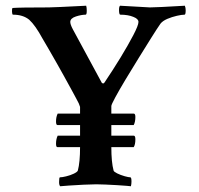

<svg xmlns="http://www.w3.org/2000/svg" viewBox="-20 -647 697 671"><path d="M190.4 3.9Q186.5 0 186.5 -10.7Q186.5 -27.3 189.5 -27.3Q197.3 -27.3 211.4 -30.8Q225.6 -34.2 237.8 -40Q250 -45.9 252 -50.8Q259.8 -80.1 259.8 -132.8H180.7Q175.8 -132.8 175.8 -144.5Q175.8 -161.1 181.6 -172.9H259.8V-210H180.7Q175.8 -210 175.8 -222.7Q175.8 -238.3 181.6 -250H259.8V-273.4Q258.8 -275.4 257.3 -280.3Q255.9 -285.2 252 -292Q248 -298.8 242.7 -309.6Q237.3 -320.3 229.5 -334L202.1 -383.8Q194.3 -398.4 179.7 -423.8Q165 -449.2 150.9 -474.1Q136.7 -499 128.9 -511.7Q103.5 -558.6 82 -578.1Q60.5 -595.7 25.4 -595.7Q22.5 -595.7 22 -605.5Q21.5 -615.2 23.4 -619.1Q35.2 -620.1 66.9 -620.6Q98.6 -621.1 150.4 -621.1Q166 -621.1 281.2 -627Q283.2 -621.1 283.2 -609.4Q283.2 -595.7 279.3 -595.7Q264.6 -595.7 245.1 -589.4Q225.6 -583 225.6 -570.3Q225.6 -561.5 234.4 -544.9L335.9 -357.4Q341.8 -352.5 345.7 -359.4Q374 -401.4 400.9 -445.3Q427.7 -489.3 445.8 -523.9Q463.9 -558.6 463.9 -570.3Q463.9 -581.1 446.3 -587.9Q427.7 -595.7 400.4 -595.7Q396.5 -595.7 396 -609.4Q395.5 -623 399.4 -627L503.9 -621.1Q526.4 -621.1 626 -627Q628.9 -620.1 628.9 -611.3Q628.9 -595.7 625 -595.7Q615.2 -595.7 598.1 -591.8Q581.1 -587.9 564.9 -581.1Q548.8 -574.2 541 -564.5Q529.3 -547.9 508.8 -515.1Q488.3 -482.4 464.4 -443.8Q440.4 -405.3 418.5 -368.7Q396.5 -332 382.8 -306.6Q369.1 -281.2 369.1 -276.4V-250H447.3Q453.1 -250 453.1 -238.3Q453.1 -220.7 447.3 -210H369.1V-172.9H447.3Q453.1 -172.9 453.1 -160.2Q453.1 -141.6 447.3 -132.8H369.1Q369.1 -80.1 377 -50.8Q377.9 -46.9 389.6 -41Q401.4 -35.2 415.5 -31.2Q429.7 -27.3 435.5 -27.3Q439.5 -27.3 439.5 -12.7Q439.5 -3.9 437.5 3.9Q436.5 3.9 422.4 2.4Q408.2 1 388.2 0Q368.2 -1 348.6 -2Q329.1 -2.9 316.4 -2.9Q299.8 -2.9 272 -1.5Q244.1 0 220.7 1.5Q197.3 2.9 190.4 3.9Z"/></svg>

Font: Crimson Text SemiBold
Style: Regular
Weight: 600
Designer: Sebastian Kosch
Foundry: Sebastian Kosch
Version: Version 1.100; ttfautohint (v1.8.4)